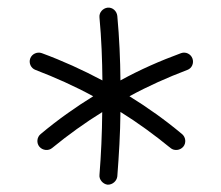

<svg xmlns="http://www.w3.org/2000/svg" viewBox="-20 -701 586 509"><path d="M84.5 -312C92.8 -302.2 108.4 -300.3 118.2 -308.6C161.1 -343.8 206.1 -376 251 -403.8C250.5 -346.7 248 -291.5 243.7 -237.3C242.2 -225.1 252.9 -212.9 265.1 -211.4C278.3 -210.9 289.6 -221.2 291 -233.4C295.4 -291.5 298.8 -346.2 299.3 -404.3C345.7 -375.5 389.6 -343.3 432.1 -308.6C441.9 -300.3 457.5 -302.2 465.8 -312C474.1 -321.8 472.7 -337.4 462.4 -345.7C417.5 -383.3 370.6 -416.5 323.2 -445.8C372.6 -472.7 423.8 -495.6 476.6 -515.6C488.8 -520 494.6 -533.7 490.2 -545.9C485.8 -558.1 472.2 -564.5 460 -560.1C405.3 -540 351.6 -516.6 299.3 -487.8C298.8 -543.9 296.4 -599.6 291 -658.7C289.6 -671.9 278.3 -682.1 265.1 -680.7C252.9 -679.2 242.2 -668 243.7 -654.8C249 -598.1 251 -542 251.5 -487.8C199.2 -515.6 145.5 -540 90.8 -560.1C78.6 -564.5 64.5 -558.1 60.1 -545.9C55.7 -533.7 62 -520 74.2 -515.6C126.5 -495.6 177.7 -472.7 227.1 -445.8C179.7 -416.5 132.8 -383.3 87.9 -345.7C77.6 -337.4 76.2 -321.8 84.5 -312Z"/></svg>

Font: Mikhak Light
Style: Regular
Weight: 300
Designer: Amin Abedi
Version: Version 3.2